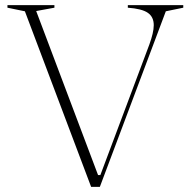

<svg xmlns="http://www.w3.org/2000/svg" viewBox="-20 -728 744 748"><path d="M335 0 77 -684 9 -698V-708H192V-698L121 -685L362 -46H371L562 -555Q570 -577 574.5 -596Q579 -615 579 -630Q579 -662 556 -678Q533 -694 478 -698V-708H694V-698L626 -684L369 0Z"/></svg>

Font: Kalnia ExtraLight
Style: Regular
Weight: 250
Designer: Frida Medrano
Foundry: Frida Medrano
Version: Version 1.105